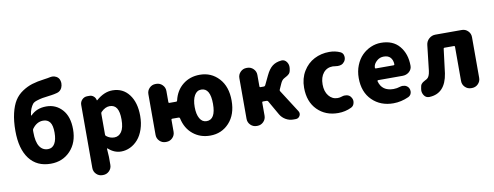

<svg xmlns="http://www.w3.org/2000/svg" viewBox="-77 -1229 4773 1855"><g transform="rotate(-10 2309.5 -302.0)"><path d="M221.7 -349.6Q215.8 -342.8 215.8 -332V-314.5Q215.8 -221.7 245.1 -175.8Q274.4 -129.9 328.1 -129.9Q371.1 -129.9 394 -168.5Q417 -207 417 -276.4Q417 -347.7 394 -378.4Q371.1 -409.2 327.1 -409.2Q265.6 -409.2 221.7 -349.6ZM469.7 -811.5Q479.5 -813.5 488.3 -813.5Q508.8 -813.5 528.3 -802.7Q554.7 -788.1 561.5 -757.8Q564.5 -746.1 564.5 -733.4Q564.5 -710.9 554.7 -689.5Q539.1 -658.2 506.8 -649.4Q478.5 -641.6 443.4 -636.7Q442.4 -636.7 441.4 -636.7Q384.8 -629.9 360.4 -625.5Q335.9 -621.1 304.7 -611.3Q273.4 -601.6 261.2 -585.9Q249 -570.3 237.8 -544.9Q226.6 -519.5 221.7 -480.5Q221.7 -478.5 223.6 -477.5Q225.6 -476.6 227.5 -478.5Q286.1 -539.1 380.9 -539.1Q474.6 -539.1 536.6 -470.7Q598.6 -402.3 598.6 -276.4Q598.6 -146.5 522.9 -66.4Q447.3 13.7 330.1 13.7Q194.3 13.7 120.6 -83.5Q46.9 -180.7 46.9 -357.4Q46.9 -455.1 64.5 -529.3Q82 -603.5 111.8 -650.4Q141.6 -697.3 189 -729Q236.3 -760.7 287.1 -776.4Q337.9 -792 406.2 -800.8Q444.3 -805.7 469.7 -811.5Z M801.8 209Q766.6 209 741.7 184.1Q716.8 159.2 716.8 124V-494.1Q716.8 -524.4 737.8 -545.9Q758.8 -567.4 789.1 -567.4H811.5Q833 -567.4 850.1 -553.2Q867.2 -539.1 872.1 -517.6L873 -513.7Q873 -511.7 875.5 -511.7Q877.9 -511.7 878.9 -513.7Q956.1 -581.1 1037.1 -581.1Q1139.6 -581.1 1199.7 -502.4Q1259.8 -423.8 1259.8 -292Q1259.8 -220.7 1239.7 -161.6Q1219.7 -102.5 1186 -64Q1152.3 -25.4 1109.4 -4.9Q1066.4 15.6 1020.5 15.6Q952.1 15.6 895.5 -36.1Q893.6 -38.1 891.1 -37.1Q888.7 -36.1 888.7 -33.2L893.6 45.9V124Q893.6 159.2 868.7 184.1Q843.8 209 808.6 209ZM978.5 -129.9Q1022.5 -129.9 1049.3 -168.9Q1076.2 -208 1076.2 -289.1Q1076.2 -364.3 1053.7 -399.9Q1031.2 -435.5 984.4 -435.5Q941.4 -435.5 900.4 -394.5Q893.6 -388.7 893.6 -377.9V-172.9Q893.6 -162.1 901.4 -157.2Q935.5 -129.9 978.5 -129.9Z M1883.8 -129.9Q1972.7 -129.9 1972.7 -284.2Q1972.7 -439.5 1883.8 -439.5Q1840.8 -439.5 1816.9 -397.5Q1793 -355.5 1793 -284.2Q1793 -212.9 1816.9 -171.4Q1840.8 -129.9 1883.8 -129.9ZM1550.8 -376Q1550.8 -366.2 1560.5 -366.2H1625Q1634.8 -366.2 1636.7 -376Q1659.2 -472.7 1728.5 -527.8Q1797.9 -583 1894.5 -583Q2006.8 -583 2081.1 -502.4Q2155.3 -421.9 2155.3 -284.2Q2155.3 -147.5 2081.1 -66.9Q2006.8 13.7 1894.5 13.7Q1796.9 13.7 1726.6 -43.5Q1656.2 -100.6 1634.8 -201.2Q1632.8 -210.9 1623 -210.9H1560.5Q1550.8 -210.9 1550.8 -201.2V-85Q1550.8 -49.8 1525.9 -24.9Q1501 0 1465.8 0H1459Q1423.8 0 1398.9 -24.9Q1374 -49.8 1374 -85V-484.4Q1374 -519.5 1398.9 -544.4Q1423.8 -569.3 1459 -569.3H1465.8Q1501 -569.3 1525.9 -544.4Q1550.8 -519.5 1550.8 -484.4Z M2631.8 -307.6Q2627 -298.8 2632.8 -291L2773.4 -71.3Q2781.2 -59.6 2781.2 -46.9Q2781.2 -35.2 2775.4 -24.4Q2761.7 0 2734.4 0H2710Q2670.9 0 2636.7 -20Q2602.5 -40 2583 -73.2L2502 -214.8Q2497.1 -222.7 2487.3 -222.7H2453.1Q2443.4 -222.7 2443.4 -212.9V-85Q2443.4 -49.8 2418.5 -24.9Q2393.6 0 2358.4 0H2351.6Q2316.4 0 2291.5 -24.9Q2266.6 -49.8 2266.6 -85V-484.4Q2266.6 -519.5 2291.5 -544.4Q2316.4 -569.3 2351.6 -569.3H2358.4Q2393.6 -569.3 2418.5 -544.4Q2443.4 -519.5 2443.4 -484.4V-373Q2443.4 -363.3 2453.1 -363.3H2485.4Q2495.1 -363.3 2500 -372.1L2543.9 -463.9Q2572.3 -523.4 2606.9 -549.8Q2641.6 -576.2 2692.4 -581.1Q2696.3 -582 2700.2 -582Q2728.5 -582 2747.1 -556.6Q2762.7 -534.2 2762.7 -507.8Q2762.7 -500 2761.7 -492.2L2757.8 -468.8Q2756.8 -461.9 2752.9 -454.6Q2749 -447.3 2745.1 -442.4Q2741.2 -437.5 2732.4 -431.2Q2723.6 -424.8 2719.7 -422.9Q2715.8 -420.9 2704.1 -414.1Q2692.4 -407.2 2690.4 -406.2Q2669.9 -394.5 2655.3 -360.4Z M3149.4 13.7Q3025.4 13.7 2945.8 -66.4Q2866.2 -146.5 2866.2 -284.2Q2866.2 -375 2908.2 -444.3Q2950.2 -513.7 3017.6 -548.3Q3085 -583 3165 -583Q3223.6 -583 3272.5 -560.5Q3298.8 -547.9 3302.7 -518.6Q3303.7 -512.7 3303.7 -506.8Q3303.7 -483.4 3290 -464.8L3286.1 -460.9Q3267.6 -434.6 3223.6 -434.6Q3209 -434.6 3191.4 -437.5Q3183.6 -439.5 3174.8 -439.5Q3117.2 -439.5 3082.5 -397.5Q3047.9 -355.5 3047.9 -284.2Q3047.9 -214.8 3082 -172.4Q3116.2 -129.9 3168.9 -129.9Q3189.5 -129.9 3209 -136.7Q3224.6 -142.6 3240.2 -142.6Q3251 -142.6 3261.7 -140.6Q3289.1 -133.8 3301.8 -111.3Q3313.5 -93.8 3313.5 -73.2Q3313.5 -65.4 3311.5 -57.6Q3305.7 -28.3 3280.3 -15.6Q3219.7 13.7 3149.4 13.7Z M3691.4 13.7Q3565.4 13.7 3483.9 -66.4Q3402.3 -146.5 3402.3 -284.2Q3402.3 -351.6 3425.3 -408.7Q3448.2 -465.8 3485.8 -503.4Q3523.4 -541 3571.8 -562Q3620.1 -583 3671.9 -583Q3789.1 -583 3851.6 -508.8Q3916 -432.6 3916 -314.5Q3916 -280.3 3888.7 -255.9Q3861.3 -232.4 3823.2 -232.4H3584Q3580.1 -232.4 3577.6 -229Q3575.2 -225.6 3576.2 -222.7Q3602.5 -122.1 3715.8 -122.1Q3749 -122.1 3781.2 -132.8Q3793 -136.7 3806.6 -136.7Q3817.4 -136.7 3829.1 -133.8Q3853.5 -126 3866.2 -104.5Q3874 -88.9 3874 -72.3Q3874 -55.7 3866.2 -42Q3857.4 -27.3 3842.8 -20.5Q3767.6 13.7 3691.4 13.7ZM3573.2 -355.5Q3573.2 -353.5 3575.2 -350.6Q3577.1 -347.7 3581.1 -347.7H3755.9Q3759.8 -347.7 3762.7 -350.6Q3764.6 -353.5 3764.6 -357.4Q3764.6 -357.4 3764.6 -357.4Q3762.7 -399.4 3740.7 -423.3Q3718.8 -447.3 3675.8 -447.3Q3638.7 -447.3 3611.3 -424.8Q3573.2 -393.6 3573.2 -355.5Z M4043.9 13.7Q4042 13.7 4041 13.7Q4008.8 13.7 3991.2 -13.7Q3976.6 -36.1 3976.6 -61.5Q3976.6 -70.3 3978.5 -79.1L3983.4 -104.5Q3985.4 -115.2 3993.2 -124.5Q4001 -133.8 4006.3 -137.2Q4011.7 -140.6 4027.8 -149.9Q4043.9 -159.2 4046.9 -160.2Q4074.2 -175.8 4082 -235.4Q4088.9 -290 4110.4 -484.4Q4114.3 -520.5 4141.6 -544.9Q4168.9 -569.3 4205.1 -569.3H4463.9Q4499 -569.3 4523.9 -544.4Q4548.8 -519.5 4548.8 -484.4V-85Q4548.8 -49.8 4523.9 -24.9Q4499 0 4463.9 0H4456.1Q4420.9 0 4396 -24.9Q4371.1 -49.8 4371.1 -85V-419.9Q4371.1 -429.7 4361.3 -429.7H4270.5Q4260.7 -429.7 4259.8 -419.9Q4235.4 -222.7 4230.5 -184.6Q4201.2 7.8 4043.9 13.7Z"/></g></svg>

Font: Gen Jyuu GothicX Heavy
Style: Bold
Weight: 900
Designer: [Source Han Sans]
Ryoko NISHIZUKA  (kana & ideographs); Paul D. Hunt (Latin, Greek & Cyrillic); Wenlong ZHANG  (bopomofo
Version: Version 1.002.20150607